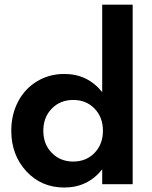

<svg xmlns="http://www.w3.org/2000/svg" viewBox="-20 -802 662 836"><path d="M260 14.5Q160 14.5 94.5 -56.4Q29.1 -127.3 29.1 -233.2Q29.1 -302.3 58.4 -358.9Q87.7 -415.5 140.9 -447.7Q194.1 -480 260 -480Q361.4 -480 425 -400.9V-781.8H557.7V0H425V-64.5Q361.4 14.5 260 14.5ZM298.6 -98.6Q355.5 -98.6 391.8 -136.4Q428.2 -174.1 428.2 -232.7Q428.2 -291.4 391.8 -329.1Q355.5 -366.8 298.6 -366.8Q242.3 -366.8 205.5 -329.1Q168.6 -291.4 168.6 -232.7Q168.6 -174.1 205.5 -136.4Q242.3 -98.6 298.6 -98.6Z"/></svg>

Font: Spartan MB
Style: Bold
Weight: 700
Designer: Matt Bailey, Mirko Velimirovic
Foundry: Matt Bailey
Version: Version 1.005